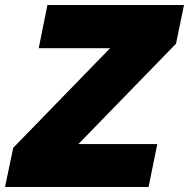

<svg xmlns="http://www.w3.org/2000/svg" viewBox="-48 -749 757 769"><path d="M5 -157 393 -556H107L142 -729H689L657 -574L266 -172H582L547 0H-28Z"/></svg>

Font: Mona Sans Black
Style: Italic
Weight: 900
Italic angle: -11.7°
Designer: Deni Anggara
Foundry: GitHub
Version: Version 2.000